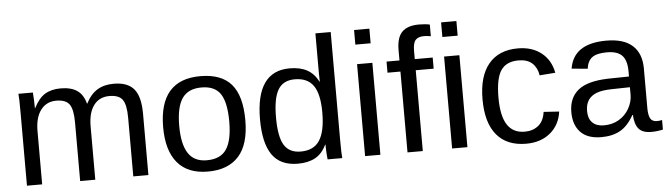

<svg xmlns="http://www.w3.org/2000/svg" viewBox="-47 -908 3817 1099"><g transform="rotate(-5 1862.0 -358.0)"><path d="M156.7 -306.2V0H69.3V-415.5Q69.3 -507.8 66.4 -528.3H149.4Q150.9 -512.2 152.1 -485.8Q153.3 -459.5 153.3 -438H154.8Q183.1 -494.1 219.7 -516.1Q256.3 -538.1 309.1 -538.1Q369.1 -538.1 404.1 -514.2Q439 -490.2 452.6 -438H454.1Q481.4 -491.2 520.3 -514.6Q559.1 -538.1 614.3 -538.1Q694.3 -538.1 730.7 -494.6Q767.1 -451.2 767.1 -352.1V0H680.2V-335Q680.2 -411.6 659.2 -440.9Q638.2 -470.2 583.5 -470.2Q525.9 -470.2 493.9 -427.5Q461.9 -384.8 461.9 -306.2V0H375V-335Q375 -411.6 354 -440.9Q333 -470.2 278.3 -470.2Q222.2 -470.2 189.5 -427.2Q156.7 -384.3 156.7 -306.2Z M1347.2 -264.6Q1347.2 -126 1286.1 -58.1Q1225.1 9.8 1108.9 9.8Q993.2 9.8 934.1 -60.8Q875 -131.3 875 -264.6Q875 -538.1 1111.8 -538.1Q1232.9 -538.1 1290 -471.4Q1347.2 -404.8 1347.2 -264.6ZM1254.9 -264.6Q1254.9 -374 1222.4 -423.6Q1189.9 -473.1 1113.3 -473.1Q1036.1 -473.1 1001.7 -422.6Q967.3 -372.1 967.3 -264.6Q967.3 -160.2 1001.2 -107.7Q1035.2 -55.2 1107.9 -55.2Q1187 -55.2 1220.9 -106Q1254.9 -156.7 1254.9 -264.6Z M1796.9 0Q1795.9 -5.4 1794.7 -20.3Q1793.5 -35.2 1792.7 -53.2Q1792 -71.3 1792 -85H1790Q1765.6 -34.2 1725.3 -12.2Q1685.1 9.8 1625.5 9.8Q1525.4 9.8 1478.3 -57.6Q1431.2 -125 1431.2 -261.7Q1431.2 -538.1 1625.5 -538.1Q1685.5 -538.1 1725.6 -516.1Q1765.6 -494.1 1790 -446.3H1791L1790 -505.4V-724.6H1877.9V-108.9Q1877.9 -26.4 1880.9 0ZM1523.4 -264.6Q1523.4 -153.8 1552.7 -106Q1582 -58.1 1647.9 -58.1Q1722.7 -58.1 1756.3 -109.9Q1790 -161.6 1790 -270.5Q1790 -375.5 1756.3 -424.3Q1722.7 -473.1 1648.9 -473.1Q1582.5 -473.1 1553 -424.1Q1523.4 -375 1523.4 -264.6Z M2100.1 -724.6V-640.6H2012.2V-724.6ZM2100.1 -528.3V0H2012.2V-528.3Z M2343.8 -464.4V0H2255.9V-464.4H2181.6V-528.3H2255.9V-587.9Q2255.9 -660.2 2287.6 -691.9Q2319.3 -723.6 2384.8 -723.6Q2421.4 -723.6 2446.8 -717.8V-650.9Q2423.3 -654.8 2407.7 -654.8Q2374 -654.8 2358.9 -637.7Q2343.8 -620.6 2343.8 -575.7V-528.3H2446.8V-464.4Z M2600.1 -724.6V-640.6H2512.2V-724.6ZM2600.1 -528.3V0H2512.2V-528.3Z M2937.5 9.8Q2826.7 9.8 2768.3 -60.3Q2710 -130.4 2710 -264.6Q2710 -397.9 2768.6 -468Q2827.1 -538.1 2936.5 -538.1Q3017.6 -538.1 3071 -496.1Q3124.5 -454.1 3138.2 -380.4L3047.9 -373.5Q3041 -417.5 3013.2 -443.4Q2985.4 -469.2 2934.1 -469.2Q2864.3 -469.2 2833 -422.9Q2801.8 -376.5 2801.8 -266.6Q2801.8 -161.1 2835 -110.4Q2868.2 -59.6 2935.1 -59.6Q2981.9 -59.6 3013.4 -85Q3044.9 -110.4 3052.2 -163.1L3141.1 -157.2Q3130.9 -81.1 3076.2 -35.6Q3021.5 9.8 2937.5 9.8Z M3369.6 9.8Q3290 9.8 3250 -32.2Q3210 -74.2 3210 -147.5Q3210 -229.5 3263.9 -273.4Q3317.9 -317.4 3438 -320.3L3556.6 -322.3V-351.1Q3556.6 -415.5 3529.3 -443.4Q3502 -471.2 3443.4 -471.2Q3384.3 -471.2 3357.4 -451.2Q3330.6 -431.2 3325.2 -387.2L3233.4 -395.5Q3255.9 -538.1 3445.3 -538.1Q3544.9 -538.1 3595.2 -492.4Q3645.5 -446.8 3645.5 -360.4V-132.8Q3645.5 -93.8 3655.8 -74Q3666 -54.2 3694.8 -54.2Q3708.5 -54.2 3723.6 -57.6V-2.9Q3691.9 4.9 3655.8 4.9Q3606.9 4.9 3584.7 -20.8Q3562.5 -46.4 3559.6 -101.1H3556.6Q3522.9 -40.5 3478.3 -15.4Q3433.6 9.8 3369.6 9.8ZM3556.6 -260.7 3460.4 -258.8Q3398.9 -258.3 3366.7 -246.1Q3334.5 -234.4 3317.4 -210Q3300.3 -185.5 3300.3 -146Q3300.3 -103 3323.5 -79.6Q3346.7 -56.2 3389.6 -56.2Q3438.5 -56.2 3475.6 -78.1Q3513.2 -100.1 3534.9 -138.4Q3556.6 -176.8 3556.6 -217.3Z"/></g></svg>

Font: Arimo
Style: Regular
Weight: 400
Designer: Steve Matteson
Foundry: Monotype Imaging Inc.
Version: Version 1.33